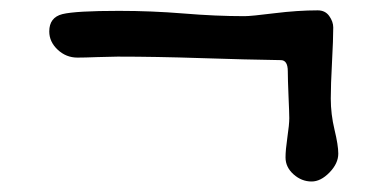

<svg xmlns="http://www.w3.org/2000/svg" viewBox="-20 -442 753 373"><path d="M130.4 -330.1Q108.4 -330.1 92 -345.5Q75.7 -360.8 75.7 -380.9Q75.7 -408.2 101.3 -414.6Q127 -420.9 211.4 -420.9Q274.4 -420.9 336.7 -415.8Q398.9 -410.6 455.1 -410.6Q467.8 -410.6 513.2 -416.3Q558.6 -421.9 597.2 -421.9Q611.8 -421.9 619.6 -410.9Q627.4 -399.9 627.4 -388.7Q627.4 -365.7 625 -321.3Q622.6 -276.9 622.6 -250.5Q622.6 -220.2 629.9 -189.9Q637.2 -159.7 637.2 -143.6Q637.2 -124.5 620.1 -106.9Q603 -89.4 585.4 -89.4Q565.9 -89.4 550.3 -103.3Q534.7 -117.2 534.7 -136.2Q534.7 -150.4 538.3 -175.3Q542 -200.2 542 -212.4Q542 -221.7 540.5 -255.4Q539.1 -289.1 539.1 -303.7Q539.1 -325.2 525.4 -325.2Q457.5 -326.2 370.4 -329.1Q283.2 -332 208.5 -332Q196.3 -332 169.9 -331.1Q143.6 -330.1 130.4 -330.1Z"/></svg>

Font: Short Stack
Style: Regular
Weight: 400
Designer: James Grieshaber
Foundry: James Grieshaber
Version: Version 1.002